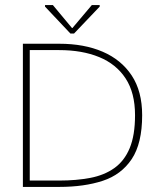

<svg xmlns="http://www.w3.org/2000/svg" viewBox="-20 -735 609 755"><path d="M97 -25V-538H213Q303 -538 370 -510.5Q437 -483 474 -426.5Q511 -370 511 -282Q511 -203 490 -152.5Q469 -102 429.5 -74Q390 -46 335 -35.5Q280 -25 213 -25Q200 -25 173.5 -25Q147 -25 97 -25ZM539 -282Q539 -376 498 -438Q457 -500 384 -531.5Q311 -563 213 -563Q200 -563 167.5 -563Q135 -563 70 -563V0Q132 0 165 0Q198 0 213 0Q311 0 384 -24Q457 -48 498 -109.5Q539 -171 539 -282ZM257 -603 157 -709V-715H188L263 -625H265L341 -715H372V-709L271 -603Z"/></svg>

Font: Darker Grotesque Light
Style: Regular
Weight: 300
Designer: Gabriel Lam
Foundry: TypeRant
Version: Version 1.000;gftools[0.9.28]